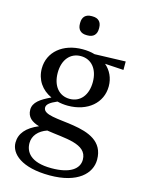

<svg xmlns="http://www.w3.org/2000/svg" viewBox="-142 -801 849 1141"><g transform="rotate(15 283.0 -230.5)"><path d="M276 -211C211 -211 168 -262 168 -343C168 -423 211 -474 276 -474C341 -474 384 -423 384 -343C384 -262 341 -211 276 -211ZM33 123C33 191 106 259 279 259C451 259 528 181 528 96C528 -131 149 -32 149 -124C149 -142 166 -158 211 -177C231 -172 253 -169 276 -169C398 -169 482 -241 482 -343C482 -394 461 -437 426 -467L541 -460V-512L351 -506C328 -513 303 -516 276 -516C155 -516 70 -445 70 -343C70 -274 108 -219 170 -191C108 -162 67 -134 67 -89C67 -43 98 -20 143 -7C69 24 33 67 33 123ZM114 104C114 59 145 23 197 5C306 23 446 19 446 118C446 175 392 215 278 215C148 215 114 157 114 104ZM220 -658C220 -623 240 -603 275 -603H282C317 -603 337 -623 337 -658V-665C337 -700 317 -720 282 -720H275C240 -720 220 -700 220 -665Z"/></g></svg>

Font: LT Superior Serif Medium
Style: Regular
Weight: 500
Designer: Daniel Lyons
Foundry: LyonsType
Version: Version 2.120;FEAKit 1.0